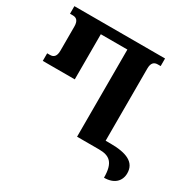

<svg xmlns="http://www.w3.org/2000/svg" viewBox="-183 -900 1230 1227"><g transform="rotate(30 432.0 -286.5)"><path d="M662 -69H627V-601C627 -643 644 -658 672 -658H693V-714H24V-658H45C72 -658 89 -643 89 -601V-423C89 -381 72 -366 45 -366H24V-310H260V-643H456V0H618C696 0 736 30 736 141C811 141 851 100 851 42C851 -38 782 -69 662 -69Z"/></g></svg>

Font: Noto Serif Georgian SemiCondensed ExtraBold
Style: Regular
Weight: 800
Width: 4
Designer: Monotype Design Team, Akaki Razmadze
Foundry: Google LLC
Version: Version 2.003